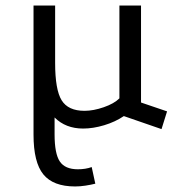

<svg xmlns="http://www.w3.org/2000/svg" viewBox="-20 -449 662 693"><path d="M251 224Q172 224 136.5 180.5Q101 137 101 37V-429H179V-222Q179 -125 202.5 -87Q226 -49 285 -49Q317 -49 354.5 -62Q392 -75 411 -94V-429H489V-79L583 -47L563 17L427 -30Q396 -9 356 3Q316 15 280 15Q217 15 177 -25V36Q177 106 196 134Q215 162 261 162Q289 162 311 154L324 214Q308 218 288.5 221Q269 224 251 224Z"/></svg>

Font: Podkova
Style: Regular
Weight: 400
Designer: Ilya Yudin
Foundry: Cyreal (www.cyreal.org)
Version: Version 2.103